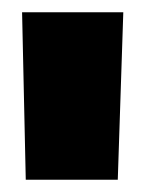

<svg xmlns="http://www.w3.org/2000/svg" viewBox="-20 -720 237 313"><path d="M22 -427 16 -700H181L172 -427Z"/></svg>

Font: Georama ExtraCondensed Black
Style: Regular
Weight: 900
Width: 2
Designer: Jean-Baptiste Levee
Foundry: Production Type
Version: Version 1.000